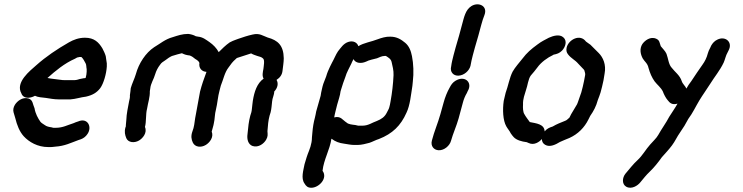

<svg xmlns="http://www.w3.org/2000/svg" viewBox="-20 -679 3505 906"><path d="M50 -184C43 -172 41 -160 44 -149L52 -122C60 -89 72 -58 92 -36C117 -9 157 15 208 15H220C225 15 232 14 241 13C286 10 314 -5 350 -18L362 -22C375 -27 385 -35 393 -47C416 -81 393 -125 349 -106L337 -102C330 -99 326 -97 322 -96C299 -89 276 -76 244 -76H232C230 -76 228 -77 224 -78C211 -80 200 -82 191 -89L179 -97C177 -98 174 -101 171 -104C159 -121 147 -143 143 -168C134 -187 136 -207 115 -214C87 -223 61 -202 50 -184ZM204 -311C242 -345 284 -380 334 -402C339 -405 345 -409 351 -409C353 -410 355 -410 357 -410H364C373 -402 378 -391 384 -380C388 -374 387 -360 389 -353V-341C388 -328 388 -326 384 -311C380 -310 378 -310 376 -310C369 -309 362 -307 356 -306C350 -304 340 -301 333 -301H282C277 -301 273 -301 269 -302C248 -305 223 -307 204 -311ZM145 -227C159 -220 178 -219 196 -217C216 -214 235 -210 258 -210H312C339 -212 360 -220 386 -223C416 -230 436 -241 453 -263C469 -285 482 -331 484 -365V-380C483 -391 480 -402 479 -414C475 -428 469 -439 463 -451C446 -479 425 -501 381 -501C351 -501 326 -491 305 -479C249 -447 197 -412 151 -371C123 -346 51 -291 81 -238C90 -212 122 -214 145 -227Z M954 -340C954 -339 954 -338 953 -336C942 -307 932 -278 924 -247C918 -210 910 -175 904 -138L901 -122C898 -100 896 -79 888 -59C880 -37 883 -21 890 -6C900 15 928 19 951 5C968 -5 990 -31 979 -58C981 -67 988 -88 989 -97C994 -117 993 -141 999 -162C1006 -190 1008 -224 1016 -252L1022 -275C1034 -304 1040 -337 1058 -360C1069 -376 1078 -388 1092 -400C1095 -402 1097 -406 1100 -406C1119 -412 1145 -421 1165 -427C1173 -422 1185 -418 1194 -415C1202 -413 1216 -409 1220 -404C1231 -398 1224 -366 1223 -354C1220 -338 1216 -321 1224 -308C1193 -286 1180 -247 1173 -203L1171 -187C1169 -175 1169 -160 1166 -149L1161 -133C1154 -107 1151 -80 1148 -47C1144 -20 1152 3 1172 10C1200 19 1226 -2 1236 -20C1245 -36 1243 -44 1242 -60C1244 -87 1246 -111 1252 -133L1257 -149C1261 -165 1262 -182 1264 -200C1265 -216 1274 -231 1274 -247C1290 -264 1295 -285 1285 -302C1302 -313 1311 -327 1313 -344C1315 -363 1319 -385 1319 -404C1318 -465 1291 -489 1243 -502C1220 -510 1205 -524 1172 -516C1149 -511 1125 -503 1105 -496L1094 -492C1084 -489 1074 -484 1064 -479C1045 -466 1027 -448 1011 -432L1012 -433C1002 -452 986 -468 969 -480C954 -490 938 -504 915 -506L904 -508C894 -514 879 -518 868 -519C840 -519 818 -511 796 -504C759 -494 736 -473 707 -456C668 -430 635 -381 621 -329C615 -308 603 -285 597 -263C596 -254 595 -241 593 -230C594 -218 591 -210 589 -200C584 -172 577 -143 576 -112L574 -90C574 -85 574 -81 572 -78C566 -57 570 -42 576 -27C585 -6 614 -3 636 -16C653 -26 676 -52 664 -80C671 -104 667 -141 674 -166C678 -193 688 -220 687 -249L689 -261C691 -285 706 -306 712 -328C717 -345 725 -360 735 -373C742 -384 749 -387 759 -394C771 -402 782 -413 799 -417C815 -422 819 -423 835 -427C836 -427 837 -427 838 -428C852 -421 860 -419 876 -417C886 -413 893 -408 901 -401C908 -397 919 -390 921 -382C917 -358 932 -341 954 -340Z M1544 -25C1544 -24 1544 -24 1545 -24C1562 -11 1580 -4 1604 -1C1621 1 1633 5 1652 5H1668C1685 5 1709 -1 1723 -5C1736 -9 1754 -19 1768 -23C1832 -48 1871 -86 1898 -147C1915 -182 1919 -231 1926 -274L1928 -294C1933 -334 1931 -379 1924 -414C1919 -440 1910 -462 1892 -477C1874 -492 1853 -506 1822 -506C1802 -507 1779 -500 1763 -494C1733 -482 1696 -477 1671 -461C1666 -478 1647 -489 1623 -481C1600 -473 1589 -454 1575 -437C1564 -421 1557 -401 1547 -384L1537 -364C1530 -349 1524 -336 1519 -318C1513 -300 1506 -288 1502 -271L1499 -258C1496 -247 1495 -239 1493 -227C1486 -202 1479 -178 1472 -153C1470 -144 1469 -134 1466 -124C1460 -102 1456 -78 1454 -53L1452 -31C1452 -14 1449 -1 1445 13L1438 33C1430 52 1423 75 1417 96C1412 124 1399 162 1417 187C1424 199 1432 207 1449 207C1485 207 1528 162 1502 127C1508 72 1536 30 1544 -25ZM1557 -125C1559 -134 1560 -143 1563 -153L1571 -185C1576 -204 1585 -228 1587 -248L1590 -258C1596 -280 1602 -294 1609 -314C1616 -339 1629 -359 1639 -381C1641 -388 1646 -394 1648 -400C1658 -380 1684 -378 1707 -388C1721 -396 1745 -400 1759 -404C1769 -408 1782 -415 1795 -415H1801C1812 -408 1825 -401 1828 -386C1832 -367 1838 -348 1837 -324C1835 -281 1830 -240 1823 -201L1820 -185L1817 -173C1815 -164 1809 -156 1805 -147C1795 -127 1780 -117 1758 -108C1737 -101 1718 -86 1691 -86H1670C1666 -87 1661 -88 1657 -89C1642 -91 1624 -92 1615 -101C1596 -113 1588 -133 1557 -125Z M2137 -302C2124 -296 2114 -287 2107 -275L2102 -266C2090 -245 2080 -220 2073 -194L2058 -140C2046 -97 2029 -59 2018 -16C2011 10 2027 29 2050 30C2077 31 2102 8 2108 -14C2118 -50 2134 -84 2144 -120L2164 -194C2168 -210 2175 -227 2183 -240L2187 -249C2210 -287 2178 -321 2137 -302ZM2204 -650C2176 -632 2170 -598 2160 -562L2146 -510C2142 -494 2134 -471 2130 -455L2120 -418C2116 -402 2111 -383 2109 -366C2102 -340 2119 -321 2143 -322C2170 -323 2194 -345 2200 -368C2203 -386 2207 -402 2211 -418L2221 -455C2225 -471 2233 -494 2237 -510L2251 -562C2255 -578 2261 -595 2266 -608C2283 -652 2237 -671 2204 -650Z M2654 -455C2651 -442 2653 -432 2660 -423C2675 -403 2693 -397 2709 -378C2716 -371 2722 -365 2728 -358C2732 -354 2735 -351 2737 -348C2739 -341 2743 -330 2741 -324C2738 -307 2734 -286 2730 -270L2723 -243C2719 -230 2711 -210 2707 -197L2703 -187C2694 -171 2684 -155 2675 -140L2667 -124C2660 -119 2656 -112 2647 -109C2625 -100 2608 -94 2588 -82C2572 -77 2561 -72 2550 -59C2549 -94 2509 -97 2480 -103C2472 -114 2461 -128 2454 -141C2448 -150 2447 -170 2448 -185C2447 -214 2456 -232 2462 -254C2470 -275 2472 -306 2485 -323C2495 -334 2507 -349 2516 -361C2533 -385 2563 -407 2591 -420C2591 -421 2591 -421 2592 -421C2608 -424 2620 -428 2632 -440C2648 -457 2658 -486 2638 -503C2620 -519 2590 -510 2570 -501C2550 -490 2537 -485 2516 -469C2486 -447 2466 -430 2445 -402C2430 -383 2411 -362 2399 -341C2384 -312 2378 -273 2366 -241C2362 -227 2361 -217 2357 -203C2351 -162 2353 -111 2369 -83C2375 -72 2385 -61 2390 -50C2395 -43 2399 -37 2404 -32C2417 -18 2441 -11 2466 -8L2468 -7L2475 -4C2500 8 2525 -9 2537 -23C2537 -11 2542 -2 2552 4C2575 18 2604 2 2622 -9C2637 -16 2650 -21 2667 -28C2707 -46 2738 -77 2757 -116L2765 -132C2781 -155 2793 -177 2801 -207C2805 -218 2811 -232 2814 -243L2821 -270C2826 -288 2830 -311 2833 -332C2841 -374 2826 -408 2805 -429C2793 -440 2778 -457 2766 -468C2758 -474 2751 -478 2745 -483C2717 -521 2663 -492 2654 -455Z M3365 -492C3352 -486 3343 -476 3336 -464L3332 -455C3326 -444 3322 -435 3320 -427C3315 -407 3306 -389 3295 -374C3278 -350 3259 -322 3242 -296L3229 -278C3226 -273 3223 -267 3219 -261C3214 -273 3201 -283 3197 -296C3188 -324 3165 -339 3149 -360C3135 -375 3133 -404 3125 -425C3119 -439 3107 -449 3098 -461C3092 -477 3093 -489 3077 -496C3049 -509 3022 -487 3011 -471C2997 -449 3002 -423 3013 -403C3021 -389 3036 -380 3040 -359C3047 -334 3056 -313 3069 -295C3081 -279 3099 -266 3108 -247C3112 -235 3122 -216 3130 -207C3141 -192 3153 -183 3177 -190C3165 -168 3151 -149 3138 -128C3123 -99 3102 -71 3086 -42C3078 -27 3058 -9 3048 3C3028 25 3011 56 2989 76C2967 96 2950 119 2931 141C2916 160 2914 190 2935 202C2960 216 2989 197 3001 182C3016 164 3029 147 3046 131C3067 111 3086 87 3103 63C3118 46 3137 26 3151 7C3166 -13 3174 -33 3189 -54C3204 -75 3216 -95 3228 -118C3249 -146 3262 -175 3280 -205C3297 -233 3314 -256 3331 -283C3352 -317 3377 -346 3395 -384C3401 -397 3405 -418 3413 -431L3418 -441C3439 -480 3403 -511 3365 -492Z"/></svg>

Font: Dictator
Style: Ita
Weight: 500
Version: Version MIL.1277